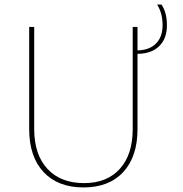

<svg xmlns="http://www.w3.org/2000/svg" viewBox="-20 -812 803 842"><path d="M108 -246V-694H130V-246Q130 -134 188 -71.5Q246 -9 349 -9Q449 -9 505.5 -71.5Q562 -134 562 -246V-694H583V-591Q635 -592 664 -621Q693 -650 693 -702Q693 -754 669 -792H688Q712 -758 712 -701Q712 -642 677.5 -609Q643 -576 583 -576V-246Q583 -125 520.5 -57.5Q458 10 346 10Q234 10 171 -57.5Q108 -125 108 -246Z"/></svg>

Font: Cantarell Thin
Style: Regular
Weight: 100
Designer: Dave Crossland, Nikolaus Waxweiler, Florian Fecher, Jacques Le Bailly, Eben Sorkin, Alexei Vanyashin, Alexios Zavras, Em
Version: Version 0.303